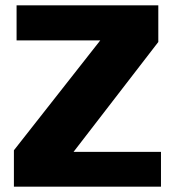

<svg xmlns="http://www.w3.org/2000/svg" viewBox="-20 -663 653 718"><path d="M582 -95V35H32V-101L355 -512H42V-643H572V-506L255 -95Z"/></svg>

Font: Lalezar
Style: Regular
Weight: 400
Designer: Borna Izadpanah
Foundry: Borna Izadpanah
Version: Version 1.003;November 28, 2018;FontCreator 11.5.0.2421 64-b